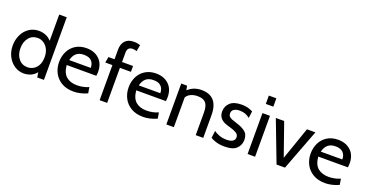

<svg xmlns="http://www.w3.org/2000/svg" viewBox="-33 -1450 4145 2161"><g transform="rotate(20 2040.0 -370.0)"><path d="M495 -750V0H415L405 -60Q380 -26 340 -8Q300 10 255 10Q193 10 142 -24Q91 -58 61.5 -116Q32 -174 32 -244Q32 -312 59.5 -371Q87 -430 138 -465Q189 -500 255 -500Q299 -500 338 -484Q377 -468 405 -435V-750ZM415 -244Q415 -299 394 -339Q373 -379 339.5 -399.5Q306 -420 271 -420Q203 -420 163.5 -370.5Q124 -321 124 -244Q124 -170 164 -120Q204 -70 271 -70Q307 -70 340 -88.5Q373 -107 394 -146Q415 -185 415 -244Z M586 -249Q586 -318 614.5 -375.5Q643 -433 697.5 -466.5Q752 -500 826 -500Q920 -500 978.5 -445Q1037 -390 1037 -293Q1037 -268 1033 -245H678Q687 -150 736 -110Q785 -70 862 -70Q939 -70 1003 -99L1015 -28Q930 10 851 10Q767 10 707.5 -24.5Q648 -59 617 -118Q586 -177 586 -249ZM944 -307Q944 -360 914 -390Q884 -420 824 -420Q766 -420 733 -391.5Q700 -363 686 -307Z M1162 -420H1077L1089 -490H1162V-606Q1162 -673 1197.5 -711.5Q1233 -750 1300 -750Q1344 -750 1378 -737L1364 -661Q1340 -670 1314 -670Q1252 -670 1252 -600V-490H1384V-420H1252V0H1162Z M1419 -249Q1419 -318 1447.5 -375.5Q1476 -433 1530.5 -466.5Q1585 -500 1659 -500Q1753 -500 1811.5 -445Q1870 -390 1870 -293Q1870 -268 1866 -245H1511Q1520 -150 1569 -110Q1618 -70 1695 -70Q1772 -70 1836 -99L1848 -28Q1763 10 1684 10Q1600 10 1540.5 -24.5Q1481 -59 1450 -118Q1419 -177 1419 -249ZM1777 -307Q1777 -360 1747 -390Q1717 -420 1657 -420Q1599 -420 1566 -391.5Q1533 -363 1519 -307Z M2403 -270V0H2313V-270Q2313 -349 2283.5 -384.5Q2254 -420 2185 -420Q2141 -420 2105 -404Q2069 -388 2051 -356V0H1961V-490H2031L2041 -438Q2080 -473 2119.5 -486.5Q2159 -500 2203 -500Q2403 -500 2403 -270Z M2491 -33 2502 -120Q2522 -102 2563.5 -86Q2605 -70 2655 -70Q2702 -70 2727.5 -86Q2753 -102 2753 -131Q2753 -165 2725 -182.5Q2697 -200 2655 -212Q2609 -224 2577.5 -237.5Q2546 -251 2523.5 -279Q2501 -307 2501 -353Q2501 -416 2546 -458Q2591 -500 2685 -500Q2728 -500 2758 -491.5Q2788 -483 2818 -468L2807 -386Q2783 -406 2754 -417.5Q2725 -429 2687 -429Q2643 -429 2617.5 -412.5Q2592 -396 2592 -363Q2592 -341 2604 -327.5Q2616 -314 2638 -305Q2660 -296 2706 -282Q2763 -265 2804.5 -234Q2846 -203 2846 -136Q2846 -76 2803.5 -33Q2761 10 2659 10Q2601 10 2557.5 -3.5Q2514 -17 2491 -33Z M2934 -700H3024V-600H2934ZM2934 -490H3024V0H2934Z M3094 -490H3194L3331 -99L3467 -490H3568L3382 0H3281Z M3599 -249Q3599 -318 3627.5 -375.5Q3656 -433 3710.5 -466.5Q3765 -500 3839 -500Q3933 -500 3991.5 -445Q4050 -390 4050 -293Q4050 -268 4046 -245H3691Q3700 -150 3749 -110Q3798 -70 3875 -70Q3952 -70 4016 -99L4028 -28Q3943 10 3864 10Q3780 10 3720.5 -24.5Q3661 -59 3630 -118Q3599 -177 3599 -249ZM3957 -307Q3957 -360 3927 -390Q3897 -420 3837 -420Q3779 -420 3746 -391.5Q3713 -363 3699 -307Z"/></g></svg>

Font: Cabin
Style: Regular
Weight: 400
Designer: Pablo Impallari
Foundry: Pablo Impallari. http://www.impallari.com Igino Marini. http://www.ikern.com
Version: Version 2.200